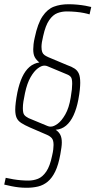

<svg xmlns="http://www.w3.org/2000/svg" viewBox="-30 -716 451 907"><path d="M96 171Q76 171 58.5 169Q41 167 24 163.5Q7 160 -10 156L-3 124Q15 128 33 131Q51 134 69 135.5Q87 137 104 137Q128 137 149.5 128.5Q171 120 188.5 94.5Q206 69 216 20Q220 3 221.5 -9.5Q223 -22 223 -31Q223 -54 214.5 -63.5Q206 -73 192 -79L111 -114Q86 -125 70.5 -135Q55 -145 48.5 -159.5Q42 -174 42 -198Q42 -212 44.5 -232.5Q47 -253 52 -279Q61 -322 75 -352Q89 -382 109 -399.5Q129 -417 156 -421Q142 -432 134.5 -445.5Q127 -459 127 -483Q127 -493 128.5 -507Q130 -521 134 -538Q148 -605 171 -639Q194 -673 224.5 -684.5Q255 -696 294 -696Q315 -696 335.5 -694Q356 -692 373 -689Q390 -686 401 -683L393 -648Q384 -651 367 -654.5Q350 -658 328.5 -660Q307 -662 285 -662Q262 -662 241 -654Q220 -646 202.5 -621Q185 -596 174 -546Q170 -530 168 -517Q166 -504 166 -495Q166 -479 169.5 -470Q173 -461 180 -456Q187 -451 198 -446L286 -409Q309 -401 322.5 -392Q336 -383 342.5 -368Q349 -353 349 -325Q349 -311 347 -291.5Q345 -272 340 -245Q332 -203 317.5 -171.5Q303 -140 282 -122.5Q261 -105 233 -103Q248 -93 255 -79Q262 -65 262 -43Q262 -32 260 -18Q258 -4 255 13Q246 63 231 94Q216 125 195.5 142Q175 159 150 165Q125 171 96 171ZM211 -118Q224 -118 242.5 -131.5Q261 -145 278.5 -175.5Q296 -206 304 -255Q308 -279 309.5 -293.5Q311 -308 311 -320Q311 -343 305.5 -351Q300 -359 288 -364L197 -402Q190 -405 186 -405.5Q182 -406 179 -406Q166 -406 148.5 -393Q131 -380 114.5 -351.5Q98 -323 88 -276Q83 -252 80.5 -236Q78 -220 78 -205Q78 -182 84.5 -173.5Q91 -165 105 -158L194 -121Q202 -118 205.5 -118Q209 -118 211 -118Z"/></svg>

Font: Saira ExtraCondensed Thin
Style: Italic
Weight: 250
Width: 2
Italic angle: -12°
Designer: Hector Gatti with collaboration of the Omnibus-Type team
Foundry: Omnibus-Type
Version: Version 1.101